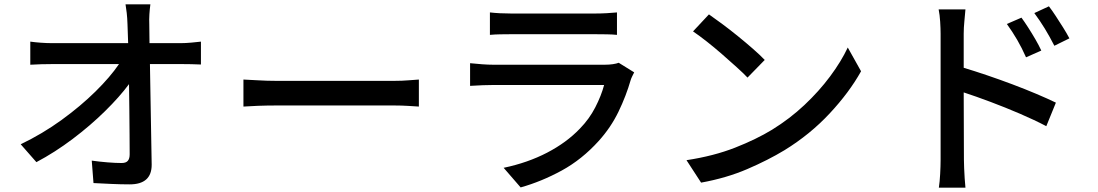

<svg xmlns="http://www.w3.org/2000/svg" viewBox="-20 -811 5040 881"><path d="M75 -149Q175 -197 262.5 -260.5Q350 -324 418 -391Q486 -458 526 -517H221Q169 -517 119 -514V-620Q140 -617 167.5 -615Q195 -613 219 -613H568L565 -700Q564 -730 561.5 -751.5Q559 -773 556 -791H670Q667 -769 665.5 -745.5Q664 -722 665 -700L666 -613H809Q831 -613 858.5 -615.5Q886 -618 902 -620V-515Q882 -516 857.5 -516.5Q833 -517 814 -517H668L676 -55Q676 35 575 35Q534 35 491.5 33Q449 31 409 29L401 -74Q436 -69 473.5 -66Q511 -63 538 -63Q558 -63 566.5 -73Q575 -83 575 -103Q575 -141 574.5 -193Q574 -245 573.5 -305Q573 -365 572 -425Q529 -367 462 -301Q395 -235 313.5 -173.5Q232 -112 147 -67Z M1097 -446Q1122 -445 1164 -442.5Q1206 -440 1246 -440Q1269 -440 1312.5 -440Q1356 -440 1410.5 -440Q1465 -440 1522.5 -440Q1580 -440 1633.5 -440Q1687 -440 1728.5 -440Q1770 -440 1790 -440Q1826 -440 1854.5 -442.5Q1883 -445 1902 -446V-322Q1886 -323 1854.5 -325Q1823 -327 1790 -327Q1770 -327 1728.5 -327Q1687 -327 1633.5 -327Q1580 -327 1522 -327Q1464 -327 1409.5 -327Q1355 -327 1312 -327Q1269 -327 1246 -327Q1205 -327 1164 -325.5Q1123 -324 1097 -322Z M2228 -754Q2271 -749 2324 -749Q2341 -749 2380 -749Q2419 -749 2468.5 -749Q2518 -749 2567.5 -749Q2617 -749 2656.5 -749Q2696 -749 2713 -749Q2737 -749 2764.5 -750.5Q2792 -752 2811 -754V-651Q2792 -653 2765 -653.5Q2738 -654 2712 -654Q2695 -654 2656 -654Q2617 -654 2567.5 -654Q2518 -654 2468.5 -654Q2419 -654 2380 -654Q2341 -654 2324 -654Q2300 -654 2274.5 -653.5Q2249 -653 2228 -651ZM2890 -479Q2886 -471 2881 -461Q2876 -451 2874 -444Q2853 -371 2818 -298.5Q2783 -226 2727 -164Q2650 -79 2557.5 -28.5Q2465 22 2369 49L2291 -41Q2401 -64 2490.5 -110.5Q2580 -157 2641 -221Q2684 -265 2711.5 -318.5Q2739 -372 2752 -421Q2740 -421 2703 -421Q2666 -421 2614.5 -421Q2563 -421 2506.5 -421Q2450 -421 2396.5 -421Q2343 -421 2302 -421Q2261 -421 2243 -421Q2225 -421 2195.5 -420Q2166 -419 2137 -417V-521Q2166 -518 2193.5 -516Q2221 -514 2243 -514Q2258 -514 2296.5 -514Q2335 -514 2388 -514Q2441 -514 2499 -514Q2557 -514 2610 -514Q2663 -514 2702 -514Q2741 -514 2755 -514Q2775 -514 2792 -516.5Q2809 -519 2819 -523Z M3233 -745Q3259 -727 3294 -701Q3329 -675 3366 -645Q3403 -615 3435.5 -586.5Q3468 -558 3489 -536L3410 -455Q3391 -475 3360 -503Q3329 -531 3293.5 -562Q3258 -593 3223 -620.5Q3188 -648 3160 -667ZM3130 -76Q3255 -95 3353 -133.5Q3451 -172 3523 -216Q3604 -266 3671 -329Q3738 -392 3789 -460.5Q3840 -529 3870 -593L3931 -484Q3877 -387 3787 -290.5Q3697 -194 3580 -122Q3504 -76 3408.5 -35Q3313 6 3197 27Z M4667 -730Q4681 -711 4698 -684.5Q4715 -658 4731 -630.5Q4747 -603 4758 -579L4688 -548Q4669 -591 4647.5 -628Q4626 -665 4600 -701ZM4793 -782Q4807 -764 4824 -738Q4841 -712 4858 -685Q4875 -658 4887 -635L4818 -601Q4796 -644 4774 -680Q4752 -716 4726 -751ZM4296 -78Q4296 -94 4296 -137Q4296 -180 4296 -238Q4296 -296 4296 -360Q4296 -424 4296 -483.5Q4296 -543 4296 -589Q4296 -635 4296 -656Q4296 -680 4294 -711.5Q4292 -743 4287 -768H4410Q4408 -743 4405 -713Q4402 -683 4402 -656V-500Q4452 -485 4509.5 -465.5Q4567 -446 4625.5 -424Q4684 -402 4736 -380Q4788 -358 4825 -340L4781 -232Q4728 -260 4660.5 -289Q4593 -318 4525 -343.5Q4457 -369 4402 -387L4403 -78Q4403 -63 4404 -39.5Q4405 -16 4406.5 8Q4408 32 4410 50H4288Q4292 24 4294 -13Q4296 -50 4296 -78Z"/></svg>

Font: Source Han Sans SC Medium
Style: Regular
Weight: 500
Designer: Ryoko NISHIZUKA 西塚涼子 (kana, bopomofo & ideographs); Paul D. Hunt (Latin, Greek & Cyrillic); Sandoll Communications 산돌커뮤니
Foundry: Adobe
Version: Version 2.004;hotconv 1.0.118;makeotfexe 2.5.65603